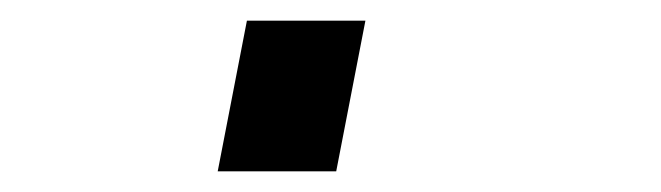

<svg xmlns="http://www.w3.org/2000/svg" viewBox="-20 -166 640 186"><path d="M190.9 0 219.2 -146H334L305.7 0Z"/></svg>

Font: Liberation Mono
Style: Italic
Weight: 400
Italic angle: -12°
Monospace: yes
Designer: Steve Matteson
Foundry: Ascender Corporation
Version: Version 2.1.5